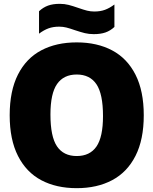

<svg xmlns="http://www.w3.org/2000/svg" viewBox="-20 -971 800 1001"><path d="M30.5 -370Q30.5 -497 73.5 -582Q116.5 -667 195 -708.5Q273.5 -750 380 -750Q486.5 -750 565 -708.2Q643.5 -666.5 686.5 -581.5Q729.5 -496.5 729.5 -370Q729.5 -243.5 686.5 -158.5Q643.5 -73.5 565 -31.8Q486.5 10 380 10Q273.5 10 195.2 -31.5Q117 -73 73.8 -158Q30.5 -243 30.5 -370ZM517 -366Q517 -481 482.8 -531.8Q448.5 -582.5 380 -582.5Q312 -582.5 277.5 -533Q243 -483.5 243 -374Q243 -258.5 277.2 -208Q311.5 -157.5 380 -157.5Q448.5 -157.5 482.8 -207Q517 -256.5 517 -366ZM371 -813.5Q344 -823 326 -827.5Q308 -832 288.5 -832Q257 -832 233 -823.2Q209 -814.5 183.5 -795.5V-912.5Q205 -932.5 230.5 -941.8Q256 -951 291.5 -951Q316 -951 337.5 -945.5Q359 -940 389 -929.5Q416 -920 434 -915.5Q452 -911 471.5 -911Q503 -911 527 -919.8Q551 -928.5 576.5 -947.5V-830.5Q555 -810.5 529.8 -801.8Q504.5 -793 468.5 -793Q444 -793 422.5 -798.2Q401 -803.5 371 -813.5Z"/></svg>

Font: Encode Sans SemiCondensed Black
Style: Regular
Weight: 900
Width: 4
Designer: Multiple Designers
Foundry: Impallari Type
Version: Version 2.000